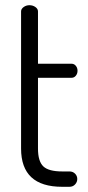

<svg xmlns="http://www.w3.org/2000/svg" viewBox="-20 -718 337 738"><path d="M126 -419V-147Q126 -98 146.5 -78.5Q167 -59 219 -59H247Q260 -59 268.5 -50.5Q277 -42 277 -30Q277 -18 268.5 -9Q260 0 247 0H219Q61 0 61 -147V-674Q61 -684 71 -691Q81 -698 93 -698Q106 -698 116 -691Q126 -684 126 -674V-473H255Q265 -473 271.5 -465Q278 -457 278 -446Q278 -435 271.5 -427Q265 -419 255 -419Z"/></svg>

Font: Dosis
Style: Regular
Weight: 400
Designer: Edgar Tolentino, Pablo Impallari, Igino Marini
Foundry: Edgar Tolentino, Pablo Impallari, Igino Marini
Version: Version 1.007